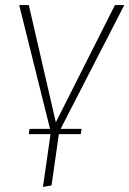

<svg xmlns="http://www.w3.org/2000/svg" viewBox="-20 -540 512 760"><path d="M472 -520 220 -30H303L300 -9H213L184 194L150 200L180 -9H94L97 -30H178L56 -520H94L201 -56L435 -520Z"/></svg>

Font: Fira Sans UltraLight
Style: Italic
Weight: 200
Italic angle: -8°
Designer: Carrois Corporate & Edenspiekermann AG
Foundry: Carrois Corporate GbR & Edenspiekermann AG
Version: Version 4.203;PS 004.203;hotconv 1.0.88;makeotf.lib2.5.64775